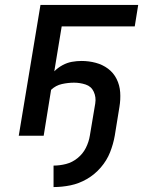

<svg xmlns="http://www.w3.org/2000/svg" viewBox="-20 -550 616 778"><path d="M197 208Q231 208 265.5 201Q300 194 332 175.5Q364 157 388.5 128.5Q413 100 426 67Q439 34 445 0L464 -117Q469 -147 467 -176Q465 -205 452.5 -230Q440 -255 418 -271.5Q396 -288 368 -295.5Q340 -303 310 -303Q291 -303 271.5 -299.5Q252 -296 233.5 -286Q215 -276 200 -261L230 -443H526L540 -530H144L56 0H157L187 -186Q206 -204 231 -209.5Q256 -215 280 -215Q304 -215 327 -207.5Q350 -200 360 -178Q370 -156 366 -131L344 0Q340 25 328 49Q316 73 294.5 90.5Q273 108 247.5 114.5Q222 121 197 121Z"/></svg>

Font: Iosevka Sparkle Medium Oblique
Style: Regular
Weight: 500
Italic angle: -9°
Designer: Belleve Invis
Foundry: Belleve Invis
Version: Version 4.5.0; ttfautohint (v1.8.3)